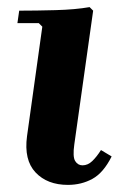

<svg xmlns="http://www.w3.org/2000/svg" viewBox="-20 -510 353 540"><path d="M264 -88 294 -70Q271 -24 240 -7Q209 10 171 10Q113 10 80 -25Q47 -60 56 -127L99 -435L89 -445H29L34 -480Q81 -480 136.5 -481.5Q192 -483 232 -490L242 -480L189 -104Q184 -69 191.5 -57Q199 -45 212 -45Q227 -45 239.5 -57Q252 -69 264 -88Z"/></svg>

Font: Brygada 1918
Style: Italic
Weight: 400
Italic angle: -8°
Designer: Mateusz Machalski | Borys Kosmynka | Przemek Hoffer
Foundry: NIEPODLEGLA 2018
Version: Version 3.006